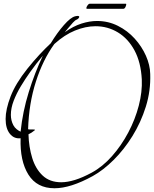

<svg xmlns="http://www.w3.org/2000/svg" viewBox="-20 -843 822 1025"><path d="M271 162Q177 162 131.5 89Q86 16 90 -105Q55 -101 32.5 -129Q10 -157 10 -208Q10 -259 36.5 -328Q63 -397 126 -476Q159 -517 190 -550.5Q221 -584 251 -612Q285 -668 321 -709Q357 -750 381 -756Q386 -757 389 -757.5Q392 -758 394 -758Q403 -758 403 -753Q403 -749 398.5 -744.5Q394 -740 389 -738Q382 -736 369 -722Q356 -708 344 -693Q332 -678 326 -671Q371 -703 414.5 -717Q458 -731 498 -731Q558 -731 609.5 -705Q661 -679 699 -637Q737 -595 759 -545.5Q781 -496 782 -448Q785 -358 758.5 -273.5Q732 -189 687 -116.5Q642 -44 586.5 11Q531 66 475 97Q357 162 271 162ZM307 130Q340 130 380.5 117.5Q421 105 469 79Q528 47 578 -9.5Q628 -66 665 -136Q702 -206 721 -279.5Q740 -353 737 -419Q732 -511 698 -574Q664 -637 609.5 -670Q555 -703 490 -703Q437 -703 380.5 -680Q324 -657 270 -608Q209 -524 171.5 -407Q134 -290 130 -153Q133 -152 136.5 -152Q140 -152 144 -152H155Q170 -152 166 -148Q148 -133 132 -126Q134 -58 152 0.5Q170 59 208 94.5Q246 130 307 130ZM90 -140Q101 -247 133.5 -351.5Q166 -456 209 -546Q192 -526 174.5 -503.5Q157 -481 140 -457Q115 -422 91.5 -383Q68 -344 53 -305Q38 -266 38 -230Q38 -200 51 -175Q58 -162 68.5 -153.5Q79 -145 90 -140ZM444 -796Q441 -796 441 -800Q441 -805 447 -814Q453 -823 459 -823H652Q654 -823 654 -820Q654 -814 649.5 -805Q645 -796 638 -796Z"/></svg>

Font: Inspiration
Style: Regular
Weight: 400
Designer: Robert E. Leuschke
Foundry: Robert E. Leuschke
Version: Version 2.010; ttfautohint (v1.8.3)